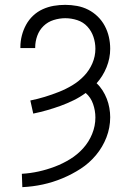

<svg xmlns="http://www.w3.org/2000/svg" viewBox="-20 -763 540 791"><path d="M72 8 70 -47Q105 -49 139 -56.5Q173 -64 206 -76.5Q239 -89 269 -107.5Q299 -126 322.5 -152Q346 -178 359.5 -211Q373 -244 373 -279Q373 -307 363.5 -334.5Q354 -362 333 -380Q310 -363 283.5 -350Q257 -337 229.5 -327Q202 -317 174 -309Q146 -301 117 -295L105 -349Q135 -355 164.5 -364Q194 -373 223 -384.5Q252 -396 278.5 -412Q305 -428 326.5 -450.5Q348 -473 360.5 -502Q373 -531 373 -562Q373 -587 365 -611Q357 -635 340 -653.5Q323 -672 298.5 -680Q274 -688 249 -688Q225 -688 201 -680.5Q177 -673 159.5 -656Q142 -639 133.5 -615.5Q125 -592 125 -568V-565H64V-569Q64 -593 70 -616.5Q76 -640 87.5 -661Q99 -682 116.5 -698.5Q134 -715 156 -725Q178 -735 201.5 -739Q225 -743 249 -743Q273 -743 297.5 -738.5Q322 -734 343.5 -723Q365 -712 382.5 -695Q400 -678 411.5 -656.5Q423 -635 428.5 -611Q434 -587 434 -562Q434 -523 419 -486Q404 -449 378 -420Q392 -407 402.5 -390.5Q413 -374 420 -356Q427 -338 430.5 -318.5Q434 -299 434 -280Q434 -237 418.5 -197Q403 -157 375.5 -124Q348 -91 312.5 -68Q277 -45 237.5 -28.5Q198 -12 156.5 -3Q115 6 72 8Z"/></svg>

Font: Iosevka Custom Light
Style: Regular
Weight: 300
Monospace: yes
Designer: Belleve Invis
Foundry: Belleve Invis
Version: Version 27.3.5